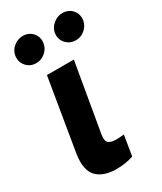

<svg xmlns="http://www.w3.org/2000/svg" viewBox="-195 -835 768 912"><g transform="rotate(-30 189.5 -379.5)"><path d="M99.1 -545.9H246.6L182.1 -170.4Q177.2 -138.2 189.9 -127.2Q202.6 -116.2 231 -116.2Q244.6 -116.2 255.1 -117.2Q265.6 -118.2 274.4 -119.1L256.3 -8.3Q236.3 -1.5 212.6 2.4Q189 6.3 163.6 6.3Q91.8 6.3 56.2 -30.5Q20.5 -67.4 33.7 -152.8ZM84.5 -620.1Q50.8 -620.1 30.3 -644.3Q9.8 -668.5 15.1 -701.7Q19.5 -728 41.7 -746.1Q64 -764.2 91.8 -764.6Q125.5 -764.2 145.8 -740.5Q166 -716.8 160.2 -683.6Q156.2 -657.7 134.3 -638.9Q112.3 -620.1 84.5 -620.1ZM301.8 -620.1Q268.6 -620.1 247.6 -644Q226.6 -668 231.9 -701.7Q236.8 -728 259.3 -746.1Q281.7 -764.2 308.6 -764.6Q343.3 -764.2 363.3 -740.5Q383.3 -716.8 377.9 -683.6Q373.5 -657.7 351.8 -638.9Q330.1 -620.1 301.8 -620.1Z"/></g></svg>

Font: Inter Tight
Style: Bold Italic
Weight: 700
Italic angle: -9.39999°
Designer: Rasmus Andersson
Foundry: rsms
Version: Version 3.004